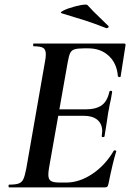

<svg xmlns="http://www.w3.org/2000/svg" viewBox="-20 -814 571 834"><path d="M20 -12Q48 -12 61.5 -17Q75 -22 81.5 -36Q88 -50 94 -81L175 -544Q179 -563 179 -578Q179 -599 167.5 -606Q156 -613 126 -613Q124 -613 124 -619Q124 -625 126 -625H519Q527 -625 525 -616L504 -482Q504 -479 500 -479Q497 -479 494.5 -480.5Q492 -482 492 -483Q488 -538 453 -571Q418 -604 363 -604H345Q316 -604 303 -599.5Q290 -595 284.5 -583Q279 -571 274 -543L193 -85Q190 -67 190 -55Q190 -35 201 -28Q212 -21 241 -21H267Q325 -21 381 -58.5Q437 -96 474 -159Q475 -162 481 -160.5Q487 -159 485 -157Q469 -105 451 -15Q449 -6 446 -3Q443 0 435 0H20Q17 0 17 -6Q17 -12 20 -12ZM422 -223Q424 -237 424 -243Q424 -276 403 -293.5Q382 -311 344 -311H187L191 -339H351Q397 -339 421.5 -356.5Q446 -374 455 -415Q456 -420 462 -419.5Q468 -419 467 -414Q463 -386 455 -352Q455 -348 450 -325Q447 -307 443 -278Q441 -267 439 -253Q437 -239 434 -222Q433 -218 427 -218.5Q421 -219 422 -223ZM249 -756Q237 -759 256 -768.5Q275 -778 305.5 -786Q336 -794 351 -794Q358 -794 360 -792Q385 -764 414 -737L451 -701Q452 -700 452 -698Q452 -695 448.5 -693Q445 -691 441 -692Q390 -712 351.5 -724.5Q313 -737 249 -756Z"/></svg>

Font: Cormorant Garamond
Style: Bold Italic
Weight: 700
Italic angle: -10°
Designer: Christian Thalmann (Catharsis Fonts)
Foundry: Catharsis Fonts
Version: Version 4.000